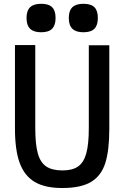

<svg xmlns="http://www.w3.org/2000/svg" viewBox="-20 -958 640 988"><path d="M57 -295.5V-726H161.5V-299Q161.5 -216 174.5 -169Q187.5 -122 217.8 -101.5Q248 -81 302 -81Q353 -81 382 -101.5Q411 -122 424 -169Q437 -216 437 -299V-725H542.5V-295.5Q542.5 -184 521.8 -118.8Q501 -53.5 448.8 -22Q396.5 9.5 300 9.5Q211 9.5 158 -22.2Q105 -54 81 -120.5Q57 -187 57 -295.5ZM116.5 -865.5Q116.5 -903 135 -920.8Q153.5 -938.5 191.5 -938.5Q230.5 -938.5 248.2 -921Q266 -903.5 266 -865.5Q266 -828 248.2 -810Q230.5 -792 191.5 -792Q153.5 -792 135 -810Q116.5 -828 116.5 -865.5ZM334 -865.5Q334 -903 352.5 -920.8Q371 -938.5 409 -938.5Q448 -938.5 465.8 -921Q483.5 -903.5 483.5 -865.5Q483.5 -828 465.8 -810Q448 -792 409 -792Q371 -792 352.5 -810Q334 -828 334 -865.5Z"/></svg>

Font: JuliaMono Medium
Style: Regular
Weight: 500
Monospace: yes
Designer: cormullion
Foundry: corm
Version: Version 0.054; ttfautohint (v1.8.4)